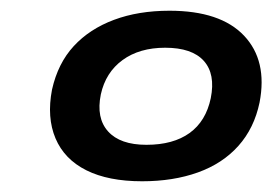

<svg xmlns="http://www.w3.org/2000/svg" viewBox="-20 -735 508 358"><path d="M245 -397Q182 -397 141 -417.5Q100 -438 83.5 -477Q67 -516 77 -568Q88 -617 117.5 -649Q147 -681 192.5 -698Q238 -715 296 -715Q391 -715 435 -668.5Q479 -622 464 -544Q454 -496 424.5 -463Q395 -430 349 -413.5Q303 -397 245 -397ZM253 -465Q303 -465 333.5 -487Q364 -509 373 -552Q382 -597 360 -621.5Q338 -646 288 -646Q240 -646 208.5 -623Q177 -600 168 -559Q159 -515 181.5 -490Q204 -465 253 -465Z"/></svg>

Font: Nunito Sans 10pt Expanded
Style: Bold Italic
Weight: 700
Width: 7
Italic angle: -9°
Designer: Vernon Adams
Foundry: Vernon Adams
Version: Version 3.101;gftools[0.9.27]